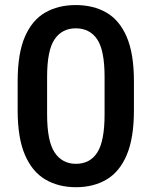

<svg xmlns="http://www.w3.org/2000/svg" viewBox="-20 -741 608 770"><path d="M517.1 -415V-298.8Q517.1 -187.5 488.3 -119.6Q459.5 -51.8 407.2 -21Q355 9.8 284.7 9.8Q214.8 9.8 162.1 -21Q109.4 -51.8 80.1 -119.6Q50.8 -187.5 50.8 -298.8V-415Q50.8 -526.4 79.8 -593.5Q108.9 -660.6 161.4 -690.7Q213.9 -720.7 283.7 -720.7Q354 -720.7 406.5 -690.7Q459 -660.6 488 -593.5Q517.1 -526.4 517.1 -415ZM399.4 -282.2V-432.6Q399.4 -539.6 369.6 -583.5Q339.8 -627.4 283.7 -627.4Q229 -627.4 199 -583.5Q168.9 -539.6 168.9 -432.6V-282.2Q168.9 -174.8 199.2 -129.4Q229.5 -84 284.7 -84Q340.8 -84 370.1 -129.4Q399.4 -174.8 399.4 -282.2Z"/></svg>

Font: Vazirmatn RD Medium
Style: Regular
Weight: 500
Designer: Saber Rastikerdar
Foundry: Saber Rastikerdar
Version: Version 33.003